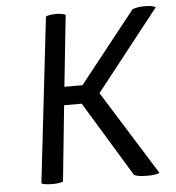

<svg xmlns="http://www.w3.org/2000/svg" viewBox="-51 -746 728 796"><g transform="rotate(-5 313.0 -347.5)"><path d="M89.8 -3.9Q95.7 0 106.4 1Q117.2 2.9 134.8 2.9Q151.4 2.9 162.1 1Q172.9 0 179.7 -3.9Q190.4 -108.4 211.9 -318.4Q230.5 -318.4 285.2 -318.4Q333 -240.2 475.6 -4.9Q484.4 -1 498 1Q512.7 2.9 531.2 2.9Q550.8 2.9 562.5 1Q575.2 -1 581.1 -4.9Q507.8 -122.1 362.3 -355.5Q427.7 -438.5 626 -690.4Q620.1 -693.4 608.4 -696.3Q597.7 -698.2 582 -698.2Q564.5 -698.2 551.8 -696.3Q538.1 -693.4 529.3 -690.4Q451.2 -591.8 294.9 -394.5Q276.4 -394.5 219.7 -394.5Q227.5 -468.8 251 -691.4Q245.1 -694.3 235.4 -696.3Q225.6 -698.2 210.9 -698.2Q196.3 -698.2 185.5 -696.3Q174.8 -694.3 168.9 -691.4Q142.6 -461.9 89.8 -3.9Z"/></g></svg>

Font: cl
Style: Italic
Weight: 400
Designer: Mitja Miklavcic
Version: Version 7.504; 2011; Build 1022